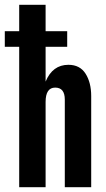

<svg xmlns="http://www.w3.org/2000/svg" viewBox="-30 -780 440 800"><path d="M50 0V-585H-10V-650H50V-760H160V-650H250V-585H160V-440Q189 -510 255 -510Q303 -510 326.5 -473Q350 -436 350 -380V0H240V-365Q240 -415 200 -415Q160 -415 160 -355V0Z"/></svg>

Font: Gully ECD Medium
Style: Regular
Weight: 500
Width: 2
Designer: jaikishan Patel
Foundry: MagicType
Version: Version 1.000;Glyphs 3.2 (3242)